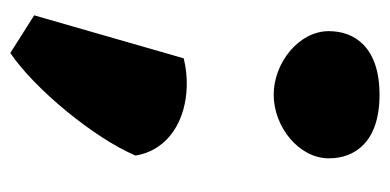

<svg xmlns="http://www.w3.org/2000/svg" viewBox="-212 -398 757 373"><g transform="rotate(90 166.5 -211.5)"><path d="M40.5 -471.7C40.5 -413.6 102.1 -364.7 164.1 -364.7C226.1 -364.7 287.6 -413.6 287.6 -471.7C287.6 -522 256.3 -570.3 164.1 -570.3C71.8 -570.3 40.5 -522 40.5 -471.7ZM9.8 100.6 83 147C152.8 99.6 247.6 -15.1 282.2 -96.2C271.5 -161.6 211.9 -194.3 147.5 -195.8C129.4 -196.3 111.3 -194.3 93.3 -189.9Z"/></g></svg>

Font: Kavoon
Style: Regular
Weight: 400
Designer: Viktoriya Grabowska
Foundry: Viktoriya Grabowska
Version: Version 1.002